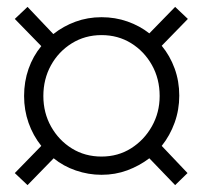

<svg xmlns="http://www.w3.org/2000/svg" viewBox="-20 -523 589 558"><path d="M60 15 23 -20 100 -99Q76 -129 63 -166Q50 -203 50 -244Q50 -286 63 -323Q76 -360 100 -389L23 -468L60 -503L135 -424Q164 -447 199.5 -460Q235 -473 275 -473Q315 -473 350.5 -460.5Q386 -448 414 -426L489 -503L526 -468L450 -390Q474 -361 487.5 -324Q501 -287 501 -245Q501 -204 487.5 -166.5Q474 -129 450 -99L525 -20L489 15L414 -63Q385 -41 350 -28Q315 -15 275 -15Q237 -15 200.5 -27.5Q164 -40 136 -63ZM275 -68Q323 -68 361 -92Q399 -116 421.5 -156Q444 -196 444 -244Q444 -294 421.5 -334Q399 -374 361 -397.5Q323 -421 275 -421Q227 -421 188.5 -397Q150 -373 128 -333Q106 -293 106 -244Q106 -195 128.5 -155Q151 -115 189 -91.5Q227 -68 275 -68Z"/></svg>

Font: Nunito Sans 10pt SemiCondensed Light
Style: Italic
Weight: 300
Width: 4
Italic angle: -9°
Designer: Vernon Adams
Foundry: Vernon Adams
Version: Version 3.101;gftools[0.9.27]